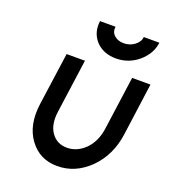

<svg xmlns="http://www.w3.org/2000/svg" viewBox="-131 -797 804 906"><g transform="rotate(20 271.0 -344.0)"><path d="M216 -700Q208 -642 244 -601Q282 -560 346 -560Q409 -560 458 -601Q507 -643 514 -700H436Q433 -674 409 -657Q386 -640 356 -640Q326 -640 308 -657Q290 -673 294 -700ZM121 -500 84 -236Q69 -126 120 -57Q171 12 259 12Q349 12 420 -57Q491 -128 506 -236L542 -500H450L413 -233Q404 -166 364 -125Q323 -85 273 -85Q222 -85 194 -125Q166 -165 176 -233L213 -500Z"/></g></svg>

Font: Unageo
Style: Medium-Italic
Weight: 500
Designer: Richard Sepsi
Foundry: Richard Sepsi
Version: Version 2.000